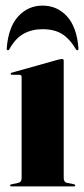

<svg xmlns="http://www.w3.org/2000/svg" viewBox="-20 -664 300 684"><path d="M207 -447.5V-30Q207 -15 219 -12.5L242.5 -8Q248 -6.5 248 -3.5Q248 0 243.5 0H20Q16 0 16 -3.5Q16 -6.5 21 -7.5L45 -12.5Q57 -15 57 -29.5V-390Q57 -397.5 49.5 -397.5H23.5Q18 -397.5 18 -401.5Q18 -404 23 -405.5L189 -452Q198 -454 201 -454Q207 -454 207 -447.5ZM131.5 -560Q93 -560 63.8 -543.5Q34.5 -527 13.5 -489Q11.5 -485 8.5 -485Q3 -485 4 -492Q10 -568 45.2 -606Q80.5 -644 131.5 -644Q183.5 -644 218.5 -606Q253.5 -568 259.5 -492Q260 -485 255 -485Q252 -485 250 -489Q230 -524 202.5 -542Q175 -560 131.5 -560Z"/></svg>

Font: Fraunces 144pt S000
Style: Bold
Weight: 700
Version: Version 1.000; ttfautohint (v1.8.3)